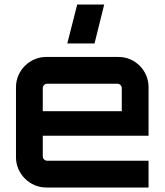

<svg xmlns="http://www.w3.org/2000/svg" viewBox="-20 -833 732 853"><path d="M400 -640 443 -813H323L279 -640ZM185 0H640V-119H189C179 -119 170 -128 170 -138V-230H640V-446C640 -519 581 -580 506 -580H185C112 -580 51 -519 51 -446V-134C51 -61 112 0 185 0ZM170 -339V-442C170 -452 179 -461 189 -461H502C512 -461 521 -452 521 -442V-339Z"/></svg>

Font: Orbitron SemiBold
Style: Regular
Weight: 600
Designer: Matt McInerney
Foundry: The League of Moveable Type
Version: Version 2.001